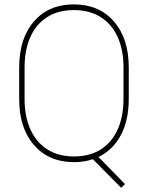

<svg xmlns="http://www.w3.org/2000/svg" viewBox="-20 -741 686 889"><path d="M576.2 -282.7Q576.2 -184.6 539.6 -115.5Q502.9 -46.4 436 -14.2L558.6 111.3L541 128.4L409.7 -3.9Q370.6 9.8 322.8 9.8Q206.5 9.8 137.7 -69.1Q68.8 -147.9 68.8 -282.7V-428.2Q68.8 -563 137.2 -641.8Q205.6 -720.7 321.8 -720.7Q438.5 -720.7 507.3 -641.8Q576.2 -563 576.2 -428.2ZM322.8 -16.6Q396 -16.6 447.3 -49.6Q498.5 -82.5 525.1 -142.3Q551.8 -202.1 551.8 -282.7V-429.2Q551.8 -509.8 524.9 -569.3Q498 -628.9 446.5 -661.6Q395 -694.3 321.8 -694.3Q249 -694.3 198 -661.6Q147 -628.9 120.4 -569.3Q93.8 -509.8 93.8 -429.2V-282.7Q93.8 -202.1 120.6 -142.3Q147.5 -82.5 198.7 -49.6Q250 -16.6 322.8 -16.6Z"/></svg>

Font: Robert Sans Thin
Style: Regular
Weight: 100
Designer: Christian Robertson (extended by Adam Twardoch)
Foundry: Google
Version: Version 12.135;April 2, 2019;FontCreator 11.5.0.2425 64-bit;